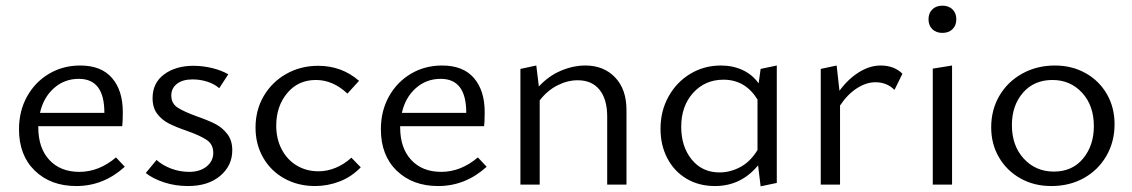

<svg xmlns="http://www.w3.org/2000/svg" viewBox="-20 -651 3992 677"><path d="M420 -63Q345 5 249 5Q159 5 103 -49Q47 -103 47 -195Q47 -260 75.5 -311Q104 -362 153 -391Q202 -420 263 -420Q337 -420 375 -376Q413 -332 413 -256Q413 -222 411 -206H115V-202Q115 -129 154 -87Q193 -45 260 -45Q329 -45 389 -96ZM121 -253H348V-254Q348 -373 258 -373Q207 -373 170 -340Q133 -307 121 -253Z M494 -41 532 -87Q553 -68 583.5 -56.5Q614 -45 647 -45Q685 -45 708.5 -64Q732 -83 732 -112Q732 -142 709 -157.5Q686 -173 638 -190Q600 -203 575.5 -215.5Q551 -228 534.5 -249.5Q518 -271 518 -305Q518 -359 559 -389Q600 -419 662 -419Q695 -419 728 -411Q761 -403 785 -389L753 -340Q736 -355 711 -363Q686 -371 659 -371Q624 -371 604 -355.5Q584 -340 584 -314Q584 -286 606.5 -271.5Q629 -257 676 -240Q716 -226 740 -213.5Q764 -201 781.5 -178.5Q799 -156 799 -121Q799 -67 756.5 -31Q714 5 643 5Q598 5 558.5 -8Q519 -21 494 -41Z M881 -201Q881 -263 910 -312.5Q939 -362 989.5 -390.5Q1040 -419 1102 -419Q1185 -419 1246 -366L1205 -321Q1154 -369 1094 -369Q1031 -369 992.5 -322.5Q954 -276 954 -208Q954 -161 973.5 -124Q993 -87 1027 -67Q1061 -47 1103 -47Q1134 -47 1164 -59.5Q1194 -72 1219 -95L1252 -61Q1219 -27 1177 -11Q1135 5 1091 5Q1031 5 983 -21.5Q935 -48 908 -95Q881 -142 881 -201Z M1696 -63Q1621 5 1525 5Q1435 5 1379 -49Q1323 -103 1323 -195Q1323 -260 1351.5 -311Q1380 -362 1429 -391Q1478 -420 1539 -420Q1613 -420 1651 -376Q1689 -332 1689 -256Q1689 -222 1687 -206H1391V-202Q1391 -129 1430 -87Q1469 -45 1536 -45Q1605 -45 1665 -96ZM1397 -253H1624V-254Q1624 -373 1534 -373Q1483 -373 1446 -340Q1409 -307 1397 -253Z M2189 -263V0H2121V-240Q2121 -301 2094 -334.5Q2067 -368 2017 -368Q1981 -368 1945.5 -350Q1910 -332 1883 -297V0H1815V-408L1871 -420L1880 -346Q1914 -383 1957.5 -401.5Q2001 -420 2044 -420Q2109 -420 2149 -378Q2189 -336 2189 -263Z M2719 -420V-6L2662 6L2653 -68Q2593 5 2501 5Q2444 5 2400.5 -21Q2357 -47 2333 -93Q2309 -139 2309 -197Q2309 -260 2337.5 -311Q2366 -362 2414.5 -391Q2463 -420 2522 -420Q2564 -420 2598.5 -404Q2633 -388 2655 -357L2662 -408ZM2651 -122V-300Q2608 -370 2531 -370Q2466 -370 2424 -323.5Q2382 -277 2382 -204Q2382 -134 2419 -88.5Q2456 -43 2517 -43Q2555 -43 2590.5 -62Q2626 -81 2651 -122Z M3162 -391 3134 -334Q3107 -361 3067 -361Q3034 -361 3001 -339.5Q2968 -318 2942 -279V0H2874V-408L2930 -420L2940 -331Q2971 -373 3009 -396.5Q3047 -420 3085 -420Q3133 -420 3162 -391Z M3254 -583Q3254 -605 3267.5 -618Q3281 -631 3303 -631Q3325 -631 3338.5 -618Q3352 -605 3352 -583Q3352 -561 3338.5 -548Q3325 -535 3303 -535Q3281 -535 3267.5 -548Q3254 -561 3254 -583ZM3269 -409 3337 -420V0H3269Z M3475 -202Q3475 -264 3504 -313.5Q3533 -363 3584.5 -391.5Q3636 -420 3700 -420Q3760 -420 3808 -393Q3856 -366 3883 -319Q3910 -272 3910 -213Q3910 -151 3881 -101Q3852 -51 3801.5 -23Q3751 5 3687 5Q3626 5 3578 -22Q3530 -49 3502.5 -96Q3475 -143 3475 -202ZM3837 -206Q3837 -279 3795.5 -324Q3754 -369 3691 -369Q3626 -369 3587 -324Q3548 -279 3548 -210Q3548 -137 3590 -91.5Q3632 -46 3696 -46Q3761 -46 3799 -92Q3837 -138 3837 -206Z"/></svg>

Font: Ysabeau Infant
Style: Regular
Weight: 400
Designer: Christian Thalmann (Catharsis Fonts)
Version: Version 0.003